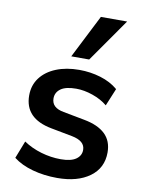

<svg xmlns="http://www.w3.org/2000/svg" viewBox="-86 -817 660 886"><g transform="rotate(10 244.0 -373.5)"><path d="M244 10Q182 10 128 -5Q74 -20 38 -48L70 -130Q107 -105 153 -91.5Q199 -78 245 -78Q293 -78 316.5 -94.5Q340 -111 340 -138Q340 -180 278 -192L178 -211Q51 -235 51 -343Q51 -391 77.5 -426Q104 -461 151 -480Q198 -499 259 -499Q311 -499 359 -484.5Q407 -470 441 -441L407 -359Q378 -383 337.5 -397Q297 -411 260 -411Q211 -411 187.5 -394Q164 -377 164 -349Q164 -305 221 -295L321 -276Q386 -264 419.5 -232Q453 -200 453 -146Q453 -73 396 -31.5Q339 10 244 10ZM211 -554 314 -757H437L295 -554Z"/></g></svg>

Font: Nunito Sans
Style: Bold
Weight: 700
Designer: Vernon Adams
Foundry: Vernon Adams
Version: Version 3.101; ttfautohint (v1.8.4.7-5d5b);gftools[0.9.27]